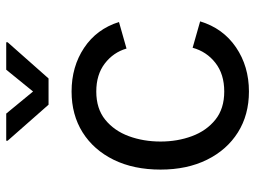

<svg xmlns="http://www.w3.org/2000/svg" viewBox="-120 -680 812 611"><g transform="rotate(-90 285.5 -375.0)"><path d="M299.3 11.7Q225.1 11.7 169.2 -23.4Q113.3 -58.6 82 -122.1Q50.8 -185.5 50.8 -269.5Q50.8 -355 82 -418.7Q113.3 -482.4 169.2 -517.6Q225.1 -552.7 299.3 -552.7Q378.4 -552.7 438.2 -512.9Q498 -473.1 520.5 -401.9L436 -377.9Q423.8 -419.9 388.4 -447Q353 -474.1 299.3 -474.1Q244.6 -474.1 209.5 -445.6Q174.3 -417 157.2 -370.6Q140.1 -324.2 140.1 -269.5Q140.1 -215.8 157.2 -169.7Q174.3 -123.5 209.5 -95.2Q244.6 -66.9 299.3 -66.9Q354.5 -66.9 390.4 -95Q426.3 -123 438.5 -167.5L522.5 -143.6Q500.5 -70.8 439.9 -29.5Q379.4 11.7 299.3 11.7ZM229 -760.7 299.3 -675.3 368.7 -760.7H456.1V-756.3L340.8 -626H257.3L142.6 -756.3V-760.7Z"/></g></svg>

Font: Inter-Regular
Style: Regular
Weight: 400
Designer: Rasmus Andersson
Foundry: rsms
Version: Version 4.000;git-a52131595